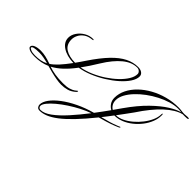

<svg xmlns="http://www.w3.org/2000/svg" viewBox="-150 -1159 1995 1995"><g transform="rotate(45 848.0 -161.0)"><path d="M507.8 12.2Q474.6 12.2 433.1 4.9Q391.6 -2.4 350.3 -12.9Q309.1 -23.4 276.4 -32.7Q200.2 1 107.4 1Q52.2 1 26.1 -11.7Q0 -24.4 0 -39.1Q0 -62 30.3 -75.4Q60.5 -88.9 109.4 -88.9Q146 -88.9 184.3 -80.1Q222.7 -71.3 269 -54.7Q306.6 -79.1 347.2 -123.3Q387.7 -167.5 439 -237.3Q337.9 -240.7 276.4 -281.5Q214.8 -322.3 214.8 -385.7Q214.8 -427.7 241.9 -467.5Q269 -507.3 312.7 -533.2Q356.4 -559.1 406.7 -559.1Q415 -559.1 416.3 -556.9Q417.5 -554.7 417.5 -553.2Q417.5 -550.8 415.5 -549.6Q413.6 -548.3 401.9 -547.4Q351.6 -542.5 318.1 -518.8Q284.7 -495.1 268.1 -462.4Q251.5 -429.7 251.5 -397.5Q251.5 -322.3 305.2 -287.4Q358.9 -252.4 449.2 -251.5Q464.8 -272.9 481.2 -296.9Q497.6 -320.8 515.6 -347.7Q597.2 -469.2 668.2 -543.2Q739.3 -617.2 806.6 -650.6Q874 -684.1 943.8 -684.1Q980 -684.1 1002.4 -668Q1024.9 -651.9 1024.9 -625Q1024.9 -584 993.4 -536.1Q961.9 -488.3 908.4 -440.9Q855 -393.6 788.1 -352.1Q721.2 -310.5 649.9 -281.5Q578.6 -252.4 512.2 -242.2Q459 -170.9 406.7 -121.8Q354.5 -72.8 298.8 -43.5Q340.8 -28.3 392.8 -20Q444.8 -11.7 511.2 -11.7Q565.9 -11.7 599.1 -22.2Q632.3 -32.7 649.2 -44.9Q666 -57.1 670.9 -62Q678.2 -69.3 680.7 -64Q682.1 -60.5 679.4 -55.4Q676.8 -50.3 672.9 -46.4Q633.3 -10.7 591.8 0.7Q550.3 12.2 507.8 12.2ZM523.9 -257.8Q588.4 -269 654.8 -297.9Q721.2 -326.7 781.5 -366.7Q841.8 -406.7 889.4 -452.1Q937 -497.6 964.6 -543Q992.2 -588.4 992.2 -627.9Q992.2 -645 977.5 -658.9Q962.9 -672.9 940.9 -672.9Q862.3 -672.9 785.9 -609.6Q709.5 -546.4 637.7 -429.7Q607.9 -380.9 579.6 -337.9Q551.3 -294.9 523.9 -257.8ZM100.6 -10.7Q142.6 -10.7 177.7 -17.1Q212.9 -23.4 247.1 -41.5Q214.4 -50.8 178.5 -57.4Q142.6 -64 113.3 -64Q13.7 -64 13.7 -39.6Q13.7 -31.7 36.9 -21.2Q60.1 -10.7 100.6 -10.7ZM540 361.8Q516.1 361.8 505.6 346.9Q495.1 332 495.1 316.9Q495.1 275.4 530 227.5Q564.9 179.7 627.4 132.6Q689.9 85.4 773.9 44.9Q857.9 4.4 956.1 -22.5Q983.4 -58.1 1010.3 -95.2Q1037.1 -132.3 1064 -169.4Q1034.2 -185.5 1014.6 -214.8Q995.1 -244.1 995.1 -283.7Q995.1 -346.2 1024.4 -405.3Q1053.7 -464.4 1105.7 -514.9Q1157.7 -565.4 1226.6 -603.5Q1295.4 -641.6 1374.8 -662.8Q1454.1 -684.1 1537.6 -684.1Q1562 -684.1 1585 -680.7Q1607.9 -677.2 1627.4 -677.2Q1639.6 -677.2 1651.9 -679Q1664.1 -680.7 1677.2 -680.7Q1695.8 -680.7 1695.8 -674.3Q1695.8 -666.5 1679.9 -665Q1664.1 -663.6 1650.9 -663.6Q1642.1 -663.6 1634 -663.8Q1626 -664.1 1619.1 -664.1Q1535.2 -643.6 1440.7 -556.2Q1346.2 -468.8 1249.5 -321.3Q1219.2 -279.3 1190.7 -240.7Q1162.1 -202.1 1135.3 -166Q1175.8 -166 1220.9 -187.5Q1266.1 -209 1308.8 -245.1Q1351.6 -281.2 1386.2 -325.9Q1420.9 -370.6 1441.4 -417.2Q1461.9 -463.9 1461.9 -505.4Q1461.9 -520.5 1467.3 -520.5Q1471.2 -520.5 1471.9 -513.7Q1472.7 -506.8 1472.7 -498Q1472.7 -450.2 1453.1 -401.1Q1433.6 -352.1 1399.4 -307.6Q1365.2 -263.2 1321.3 -228.3Q1277.3 -193.4 1228.3 -173.1Q1179.2 -152.8 1129.9 -152.8H1125Q1103.5 -124 1082.5 -96.9Q1061.5 -69.8 1041.5 -44.9Q1077.1 -54.7 1100.1 -60.5Q1123 -66.4 1141.6 -71.8Q1160.2 -77.1 1180.9 -84.5Q1201.7 -91.8 1232.9 -104Q1243.2 -108.4 1247.1 -110.6Q1251 -112.8 1252.9 -112.8Q1252.9 -112.8 1255.1 -111.8Q1257.3 -110.8 1257.3 -108.9Q1256.8 -106 1253.7 -102.8Q1250.5 -99.6 1240.7 -95.7Q1218.3 -86.4 1200.2 -79.1Q1182.1 -71.8 1160.4 -64.2Q1138.7 -56.6 1106.7 -47.1Q1074.7 -37.6 1024.9 -23.9Q935.5 86.9 864 161.4Q792.5 235.8 734.9 279.8Q677.2 323.7 629.6 342.8Q582 361.8 540 361.8ZM1072.8 -182.1 1131.8 -266.1Q1223.1 -396 1310.1 -480.7Q1397 -565.4 1470.5 -610.8Q1543.9 -656.2 1594.7 -667.5Q1582 -669.4 1567.6 -670.4Q1553.2 -671.4 1543.5 -671.4Q1493.7 -671.4 1435.8 -654.1Q1377.9 -636.7 1319.3 -606.4Q1260.7 -576.2 1207.5 -536.9Q1154.3 -497.6 1112.5 -453.1Q1070.8 -408.7 1046.4 -363.3Q1022 -317.9 1022 -275.9Q1022 -242.2 1036.1 -218.8Q1050.3 -195.3 1072.8 -182.1ZM541.5 349.6Q593.3 349.6 657.2 302.7Q721.2 255.9 793 176.3Q864.7 96.7 939.5 -0.5Q886.2 18.1 827.1 48.6Q768.1 79.1 711.9 116Q655.8 152.8 610.4 190.9Q564.9 229 537.8 262.7Q510.7 296.4 510.7 320.3Q510.7 332.5 519.3 341.1Q527.8 349.6 541.5 349.6Z"/></g></svg>

Font: Pinyon Script
Style: Regular
Weight: 400
Designer: Nicole Fally, Eben Sorkin
Foundry: Sorkin Type Co.
Version: Version 1.008; ttfautohint (v1.8.4.7-5d5b)